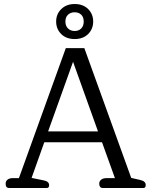

<svg xmlns="http://www.w3.org/2000/svg" viewBox="-20 -934 751 954"><path d="M259 -827Q259 -864 284.5 -889Q310 -914 351 -914Q393 -914 418 -889Q443 -864 443 -827Q443 -790 418 -765Q393 -740 351 -740Q309 -740 284 -765Q259 -790 259 -827ZM396 -827Q396 -849 383.5 -861Q371 -873 351 -873Q331 -873 318 -861Q305 -849 305 -827Q305 -805 318 -792.5Q331 -780 351 -780Q371 -780 383.5 -792.5Q396 -805 396 -827ZM8 -21Q8 -34 17.5 -41.5Q27 -49 44 -49H74L307 -695H399L632 -50L676 -40Q704 -34 704 -15Q704 0 693 0H490Q482 0 477.5 -5.5Q473 -11 473 -21Q473 -34 483 -41.5Q493 -49 510 -49H551L487 -227H200L137 -50L196 -38Q224 -33 224 -14Q224 0 213 0H25Q8 0 8 -21ZM467 -281 343 -627 219 -281Z"/></svg>

Font: Maitree
Style: Regular
Weight: 400
Designer: CadsonDemak Team
Foundry: CadsonDemak
Version: Version 1.000